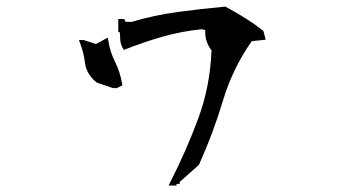

<svg xmlns="http://www.w3.org/2000/svg" viewBox="-20 -697 1040 589"><path d="M628.9 -542.5Q609.4 -567.4 609.4 -600.6V-602.1L610.4 -604.5L600.1 -607.4Q539.6 -601.6 480.5 -585Q420.4 -567.9 359.9 -543.9L356.4 -549.8Q348.6 -564.5 348.6 -580.1Q348.6 -589.8 347.2 -598.6H342.8V-638.7H361.3L365.2 -629.9H383.8Q453.1 -650.4 524.9 -660.2Q596.7 -669.9 671.4 -676.8Q724.6 -647.5 758.8 -624Q772.5 -614.3 788.1 -602.1L794.9 -575.2L752.4 -570.8Q693.4 -486.8 663.8 -387.9Q634.3 -289.1 590.3 -191.4L532.2 -139.6H531.2V-132.8H521.5V-127.9H497.1L502.9 -139.2Q551.3 -234.4 587.9 -332.8Q624.5 -431.2 628.9 -542.5ZM235.4 -574.2H236.3L274.4 -562L310.5 -581.5L312.5 -570.8Q317.9 -537.6 332.5 -508.3Q348.1 -477.1 354.5 -440.9L355.5 -435.1L336.4 -425.8L333 -427.7L328.1 -426.3L277.3 -443.4Q271.5 -448.2 267.1 -452.1Q244.1 -475.6 240.7 -504.4Q237.3 -533.2 226.1 -563.5L222.2 -574.2Z"/></svg>

Font: Bakudai
Style: Bold
Weight: 700
Version: Version 1.48